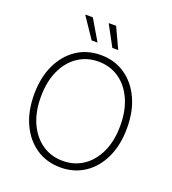

<svg xmlns="http://www.w3.org/2000/svg" viewBox="-166 -1065 1077 1200"><g transform="rotate(20 372.5 -465.5)"><path d="M373 9.8Q281.7 9.8 211.9 -36.9Q142.1 -83.5 102.8 -167.5Q63.5 -251.5 63.5 -363.3Q63.5 -475.6 103 -559.8Q142.6 -644 212.2 -690.7Q281.7 -737.3 373 -737.3Q463.9 -737.3 533.4 -690.7Q603 -644 642.3 -559.8Q681.6 -475.6 681.6 -363.3Q681.6 -251.5 642.3 -167.2Q603 -83 533.4 -36.6Q463.9 9.8 373 9.8ZM373 -33.7Q449.7 -33.7 509.3 -74.2Q568.8 -114.7 602.8 -188.7Q636.7 -262.7 636.7 -363.3Q636.7 -464.4 602.8 -538.6Q568.8 -612.8 509.3 -653.3Q449.7 -693.8 373 -693.8Q296.4 -693.8 236.6 -653.6Q176.8 -613.3 142.6 -539.1Q108.4 -464.8 108.4 -363.3Q108.4 -263.2 142.3 -189.2Q176.3 -115.2 235.8 -74.5Q295.4 -33.7 373 -33.7ZM423.8 -803.2 349.1 -941.4H398.4L462.9 -803.2ZM286.1 -803.2 192.9 -941.4H243.7L325.2 -803.2Z"/></g></svg>

Font: Inter 17pt ExtraLight
Style: Regular
Weight: 250
Version: Version 4.001;git-66647c0bb